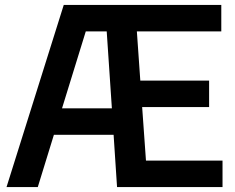

<svg xmlns="http://www.w3.org/2000/svg" viewBox="-20 -760 954 780"><path d="M573 -107.5H884V0H455.5L441.5 -212.5H199L133.5 0H6.5L239 -740H879V-632.5H536L550 -432.5H829.5V-325H557.5ZM232 -320H434.5L413.5 -632.5H328.5Z"/></svg>

Font: Encode Sans Semi Condensed SmBd
Style: Regular
Weight: 600
Width: 4
Designer: Multiple Designers
Foundry: Impallari Type
Version: Version 2.000